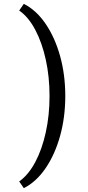

<svg xmlns="http://www.w3.org/2000/svg" viewBox="-20 -890 460 1000"><path d="M104 90 80 55Q128 21 163.5 -45.5Q199 -112 218.5 -201Q238 -290 238 -390Q238 -490 218.5 -579Q199 -668 163.5 -735Q128 -802 80 -835L104 -870Q169 -837 217.5 -766Q266 -695 293 -598Q320 -501 320 -390Q320 -279 293 -182Q266 -85 217.5 -14Q169 57 104 90Z"/></svg>

Font: Gowun Batang
Style: Bold
Weight: 700
Designer: Yanghee Ryu
Foundry: Yanghee Ryu
Version: Version 2.000